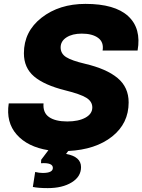

<svg xmlns="http://www.w3.org/2000/svg" viewBox="-20 -764 733 988"><path d="M420 -744Q571 -744 639.5 -681Q708 -618 688 -504H508Q515 -547 485 -569Q455 -591 401 -591Q352 -591 322 -571.5Q292 -552 292 -520Q292 -488 320.5 -470Q349 -452 417 -436Q528 -410 585 -362.5Q642 -315 642 -237Q642 -129 557 -61.5Q472 6 331 13L320 28Q397 42 397 96Q397 145 349 174.5Q301 204 226 204Q178 204 149 198L161 121Q182 126 200 126Q252 126 252 100Q252 72 191 76L192 58L229 9Q122 -8 66 -71.5Q10 -135 25 -232H204Q200 -184 232.5 -161.5Q265 -139 326 -139Q384 -139 419.5 -158.5Q455 -178 455 -211Q455 -242 424 -261Q393 -280 316 -299Q208 -326 155.5 -370.5Q103 -415 103 -490Q103 -602 194 -673Q285 -744 420 -744Z"/></svg>

Font: Nacelle Heavy
Style: Italic
Weight: 800
Italic angle: -12°
Designer: Sora Sagano
Foundry: Sora Sagano
Version: Version 1.000;FEAKit 1.0